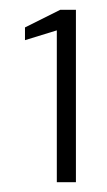

<svg xmlns="http://www.w3.org/2000/svg" viewBox="-20 -724 218 392"><path d="M96 -352V-662L31 -642V-668L103 -704H135V-352Z"/></svg>

Font: DM Sans 10pt ExtraLight
Style: Regular
Weight: 250
Version: Version 4.004;gftools[0.9.30]